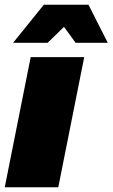

<svg xmlns="http://www.w3.org/2000/svg" viewBox="-25 -787 473 807"><path d="M104 -547H329L220 0H-5ZM293 -607 244 -674 175 -607H30L159 -767H347L428 -607Z"/></svg>

Font: Montserrat Alternates Black
Style: Italic
Weight: 900
Italic angle: -11.3°
Designer: Julieta Ulanovsky
Foundry: Julieta Ulanovsky
Version: Version 7.200